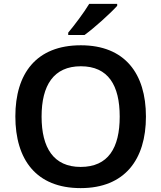

<svg xmlns="http://www.w3.org/2000/svg" viewBox="-20 -958 830 988"><path d="M583 -928V-938H439C412 -893 362 -827 331 -790V-778H415C464 -813 550 -891 583 -928ZM731 -358C731 -580 622 -725 396 -725C166 -725 59 -579 59 -359C59 -137 166 10 395 10C622 10 731 -137 731 -358ZM194 -358C194 -519 256 -617 396 -617C537 -617 596 -519 596 -358C596 -197 537 -99 395 -99C256 -99 194 -197 194 -358Z"/></svg>

Font: Noto Sans Sinhala SemiBold
Style: Regular
Weight: 600
Designer: Jelle Bosma - Monotype Design Team
Foundry: Monotype Imaging Inc.
Version: Version 2.006